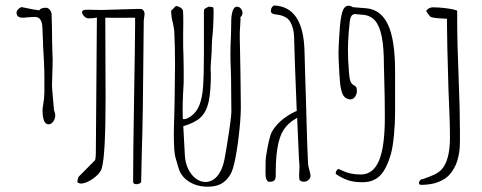

<svg xmlns="http://www.w3.org/2000/svg" viewBox="-20 -685 1793 714"><path d="M185.5 -256.8Q185.5 -243.2 178 -232.9Q170.4 -222.7 160.6 -222.7Q138.2 -222.7 138.2 -276.4Q138.2 -282.7 140.6 -295.9Q144.5 -318.8 145 -340.3V-404.3Q145 -424.3 143.6 -452.6L143.1 -463.4L140.1 -516.1V-527.3L139.2 -544.9Q139.2 -553.2 138.7 -557.1Q138.2 -581.5 136.5 -594Q134.8 -606.4 128.4 -614.3Q122.1 -622.1 108.4 -622.1Q99.6 -622.1 81.5 -620.6Q71.8 -619.1 65.4 -619.1Q41.5 -619.1 41.5 -637.7Q41.5 -649.9 59.1 -658.7Q68.4 -657.2 82 -654.3Q100.6 -649.9 126.5 -646.5Q127.9 -650.9 134.5 -653.6Q141.1 -656.2 151.4 -656.2Q158.7 -656.2 165 -648.7Q171.4 -641.1 171.9 -631.8Q173.8 -581.1 173.8 -526.4Q175.8 -475.6 175.8 -462.9L175.3 -431.2Q174.8 -427.7 174.8 -420.4Q173.3 -385.3 173.3 -367.2V-366.7Q173.3 -356.9 179.2 -294.9Q181.2 -275.4 180.7 -275.9Q185.5 -262.7 185.5 -256.8Z M357.4 -647.9H357.9L493.7 -651.9H501Q508.8 -651.9 513.2 -646.5Q517.6 -641.1 517.6 -631.3L514.6 -609.4L511.2 -287.1Q511.2 -288.6 509.3 -187L507.8 -138.7L504.9 -8.8Q504.9 -5.9 499.5 -2.9Q494.1 0 487.8 0Q481 0 478 -2.4Q475.1 -4.9 475.1 -11.2V-30.3Q475.1 -104 478.5 -314Q482.4 -542 482.4 -591.3V-619.1L423.3 -618.7L371.6 -619.1Q371.6 -522.9 372.1 -456.1L372.6 -323.7Q372.6 -212.9 369.1 -148.7Q365.7 -84.5 358.4 -59.1Q355 -46.9 341.6 -33.7Q328.1 -20.5 311 -11.5Q293.9 -2.4 280.8 -2.4Q276.9 -2.4 272.2 -4.6Q267.6 -6.8 267.6 -8.3Q267.6 -11.7 269 -17.8Q270.5 -23.9 272.5 -27.8L334 -89.8Q336.4 -103 336.4 -115.2L340.3 -619.6Q324.7 -616.7 309.1 -616.7Q300.8 -616.7 293 -624.5Q285.2 -632.3 285.2 -640.1Q285.2 -644.5 289.8 -646.7Q294.4 -648.9 305.2 -648.9Z M874 -621.1Q874.5 -619.1 874.5 -614.3Q874.5 -610.8 873.5 -596.2Q871.1 -563 871.6 -543.9L872.1 -525.4Q873 -480.5 873 -476.1Q874 -444.8 874 -423.3Q874 -401.9 874.5 -387.7Q874.5 -369.1 875.5 -298.8Q876.5 -263.2 870.8 -206.1Q865.2 -148.9 856 -100.1Q846.7 -51.3 836.4 -35.6Q821.8 -11.7 801.8 -1.2Q781.7 9.3 752.4 9.3Q713.9 9.3 684.6 -8.5Q655.3 -26.4 645.5 -55.7L640.1 -72.8Q634.3 -91.8 631.6 -103Q628.9 -114.3 627.9 -131.3Q626.5 -157.7 626.5 -182.1Q626.5 -210.9 627.9 -249Q628.4 -263.7 628.9 -287.4Q629.4 -311 629.9 -348.1V-359.4Q630.9 -421.9 630.9 -444.3Q630.9 -518.1 627.9 -570.8Q627.4 -578.1 622.1 -603.5L621.6 -604Q618.2 -617.2 617.2 -631.8L616.2 -644.5L633.8 -662.6Q644.5 -661.6 652.3 -656Q660.2 -650.4 660.6 -643.6Q661.6 -633.8 661.6 -604Q661.6 -575.7 661.1 -558.1V-522.5Q661.1 -498.5 662.1 -486.8L662.6 -458.5Q662.6 -435.5 663.1 -428.7V-377.9L661.1 -343.3Q659.2 -306.2 659.2 -272.9L659.7 -248.5V-248L660.2 -242.2Q671.4 -239.7 689.5 -252.4Q711.4 -267.6 721.9 -295.2Q732.4 -322.8 735.4 -364.3Q738.3 -405.8 738.3 -481.4V-568.8V-641.6Q738.3 -647 739 -648.9Q739.7 -650.9 743.9 -653.8Q748 -656.7 755.4 -660.2Q766.6 -659.7 769.8 -658.9Q772.9 -658.2 773.7 -655Q774.4 -651.9 774.4 -640.6Q774.4 -626.5 773.4 -601.3Q772.5 -576.2 771 -562Q767.6 -532.7 767.6 -511.2Q767.6 -495.1 765.6 -470.2Q763.2 -439.5 763.2 -427.7Q763.2 -422.4 763.7 -418.5Q764.2 -415 764.2 -410.6Q764.2 -342.3 755.6 -305.2Q747.1 -268.1 725.6 -248Q704.1 -228 661.6 -215.8L667.5 -106.4Q668.9 -79.6 679.7 -57.1Q690.4 -34.7 707.5 -21.5Q724.6 -8.3 744.1 -8.3Q769.5 -8.3 788.1 -30.3Q806.6 -52.2 814.5 -90.8Q822.8 -134.8 832.5 -200.4Q842.3 -266.1 840.3 -280.3Q839.8 -295.9 839.8 -332.5Q839.8 -394 837.9 -439.5Q836.9 -457 836.9 -486.8Q836.9 -514.6 838.9 -551.8Q839.8 -585.9 839.8 -597.7Q839.4 -627 845 -643.6Q850.6 -660.2 860.8 -660.2Q869.1 -660.2 875.2 -653.6Q881.3 -647 881.8 -637.7Q881.8 -627.4 874 -621.1Z M1111.8 -9.3Q1105.5 -8.8 1101.8 -10.3Q1098.1 -11.7 1093.8 -16.1Q1092.3 -24.9 1092.3 -33.7Q1092.3 -40.5 1093.3 -55.2L1093.8 -67.4L1091.8 -93.3Q1089.4 -139.2 1085 -247.1Q1078.1 -243.2 1065.4 -234.4Q1039.6 -215.3 1026.6 -187.3Q1013.7 -159.2 1008.3 -109.4Q1005.4 -78.1 1005.4 -48.3V-30.8Q1005.4 -19 999.8 -13.9Q994.1 -8.8 981.4 -8.8Q975.1 -8.8 971.2 -17.1Q967.3 -25.4 967.3 -39.6Q967.3 -69.3 967.8 -85.4Q968.3 -101.6 971.7 -118.2Q973.6 -128.4 974.1 -132.3Q980 -164.1 985.8 -182.1Q991.7 -200.2 1007.3 -217.8Q1021.5 -234.9 1042.5 -249.5Q1063.5 -264.2 1083.5 -272.5Q1074.2 -502 1073.7 -546.9Q1072.8 -579.6 1059.6 -603.3Q1046.4 -627 1005.9 -631.3Q996.1 -632.3 991.7 -635.5Q987.3 -638.7 987.3 -644Q987.3 -652.3 991.7 -658.4Q996.1 -664.6 1000.5 -664.6Q1107.4 -659.2 1112.3 -497.6Q1113.8 -447.8 1115 -401.1Q1116.2 -354.5 1117.7 -314Q1123 -112.8 1125.5 -76.7V-76.2Q1127 -63 1130.4 -53.2Q1133.8 -41 1134.8 -32.2V-32.7Q1135.3 -23.9 1128.2 -16.8Q1121.1 -9.8 1111.8 -9.3Z M1411.1 -247.6Q1411.1 -139.2 1389.4 -87.6Q1367.7 -36.1 1321.3 -36.1Q1301.8 -36.1 1284.2 -39.8Q1266.6 -43.5 1239.7 -56.6Q1240.2 -57.1 1239.5 -56.9Q1238.8 -56.6 1238.8 -56.6Q1235.4 -56.2 1231.7 -50.8Q1228 -45.4 1228.5 -40.5V-39.6Q1229.5 -37.1 1232.4 -35.6Q1256.3 -20 1277.6 -13.7Q1298.8 -7.3 1327.6 -7.3Q1369.1 -7.3 1393.8 -32.5Q1418.5 -57.6 1434.6 -115.7Q1440.9 -139.6 1445.1 -183.3Q1449.2 -227.1 1449.2 -262.7V-420.4Q1449.2 -537.6 1422.6 -593.8Q1396 -649.9 1341.8 -654.3L1292.5 -658.2Q1283.7 -663.6 1275.4 -663.6Q1259.8 -663.6 1252.4 -638.7Q1245.1 -613.8 1242.2 -559.1L1241.2 -544.4Q1240.7 -537.1 1239.7 -519.3Q1238.8 -501.5 1238.8 -487.8Q1238.8 -474.6 1239.3 -468.3L1239.7 -454.1Q1242.2 -399.4 1244.9 -374.3Q1247.6 -349.1 1254.4 -334.5Q1261.2 -319.8 1275.9 -316.4Q1280.8 -315.4 1282.2 -315.4Q1294.4 -315.4 1300.8 -325.9Q1307.1 -336.4 1307.1 -344.2Q1307.1 -356.9 1304.7 -360.8Q1302.2 -364.7 1296.9 -367.7Q1289.1 -371.1 1284.4 -380.1Q1279.8 -389.2 1277.8 -415.5Q1273.9 -460.9 1273.9 -500.5Q1273.9 -526.4 1276.4 -559.1L1277.3 -570.8Q1279.3 -596.2 1281 -607.7Q1282.7 -619.1 1286.6 -625.2Q1290.5 -631.3 1298.8 -632.8L1330.6 -629.9Q1358.4 -627.4 1375.2 -607.7Q1392.1 -587.9 1399.9 -547.4Q1407.7 -506.8 1407.7 -441.4L1410.6 -318.8Q1411.1 -289.1 1411.1 -247.6Z M1538.1 -6.8Q1538.6 -9.3 1540.8 -12.5Q1543 -15.6 1545.4 -17.6L1553.7 -19.5Q1576.2 -26.9 1594 -35.2Q1611.8 -43.5 1622.1 -54.7Q1653.3 -88.9 1653.3 -174.3Q1653.3 -201.2 1652.6 -225.6Q1651.9 -250 1651.4 -261.7L1647.9 -347.2Q1642.1 -537.1 1642.1 -602.1V-615.2L1609.4 -617.2Q1592.8 -618.2 1582.5 -621.6Q1580.1 -622.1 1574.2 -630.4Q1568.4 -638.7 1566.4 -641.1Q1565.4 -642.6 1565.4 -643.6Q1565.4 -647.9 1573.2 -652.8Q1581.1 -657.7 1589.4 -657.7Q1610.4 -657.7 1631.6 -655.3Q1652.8 -652.8 1666.5 -649.7Q1680.2 -646.5 1680.2 -644V-607.9Q1680.2 -526.4 1685.5 -397Q1690.4 -275.4 1690.4 -196.3V-163.1Q1690.4 -146.5 1689.5 -134.3Q1688.5 -122.1 1685.1 -105Q1681.2 -86.4 1675.3 -72.8Q1669.4 -59.1 1659.2 -44.9Q1648.4 -29.8 1633.8 -20.3Q1619.1 -10.7 1597.7 -3.9Q1572.3 2.4 1547.4 2.4Q1542 2.4 1539.8 0.7Q1537.6 -1 1538.1 -6.8Z"/></svg>

Font: Amatica SC
Style: Regular
Weight: 400
Designer: Vernon Adams, Ben Nathan
Foundry: newtypography
Version: Version 2.001